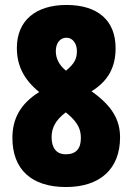

<svg xmlns="http://www.w3.org/2000/svg" viewBox="-20 -744 535 774"><path d="M248 -724C124 -724 48 -661 48 -551C48 -481 75 -424 138 -373C61 -325 30 -264 30 -188C30 -61 107 10 246 10C383 10 464 -63 464 -190C464 -259 434 -316 349 -376C417 -418 446 -474 446 -550C446 -661 375 -724 248 -724ZM248 -592C271 -592 290 -571 290 -538C290 -508 281 -488 246 -459C218 -482 205 -508 205 -538C205 -570 222 -592 248 -592ZM188 -191C188 -228 203 -259 245 -291L255 -283C298 -246 306 -218 306 -187C306 -144 286 -122 245 -122C207 -122 188 -148 188 -191Z"/></svg>

Font: Noto Sans Arabic UI XCn Bk
Style: Regular
Weight: 900
Width: 2
Designer: Monotype Design Team, Nadine Chahine and Nizar Qandah
Foundry: Monotype Imaging Inc.
Version: Version 2.010